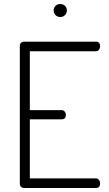

<svg xmlns="http://www.w3.org/2000/svg" viewBox="-20 -939 543 959"><path d="M129 -683V-389H288Q297 -389 303 -382Q309 -375 309 -365Q309 -343 288 -343H129V-48H459Q468 -48 474 -40.5Q480 -33 480 -23Q480 0 459 0H103Q79 0 79 -22V-709Q79 -731 103 -731H459Q480 -731 480 -708Q480 -698 474 -690.5Q468 -683 459 -683ZM257.5 -910Q267 -919 281 -919Q295 -919 304.5 -910Q314 -901 314 -887Q314 -873 304.5 -863.5Q295 -854 281 -854Q267 -854 257.5 -863.5Q248 -873 248 -887Q248 -901 257.5 -910Z"/></svg>

Font: Dosis
Style: Light
Weight: 300
Designer: Edgar Tolentino, Pablo Impallari, Igino Marini
Foundry: Edgar Tolentino, Pablo Impallari, Igino Marini
Version: Version 1.007